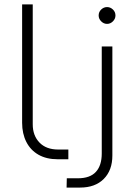

<svg xmlns="http://www.w3.org/2000/svg" viewBox="-20 -720 622 868"><path d="M241 0Q190 0 154 -20.5Q118 -41 99 -78.5Q80 -116 80 -165V-700H128V-158Q128 -107 158.5 -75.5Q189 -44 243 -44H289V0ZM281 128 282 86H332Q387 86 413.5 57Q440 28 440 -26V-510H488V-17Q488 50 449 89Q410 128 342 128ZM464 -612Q449 -612 437.5 -623.5Q426 -635 426 -650Q426 -666 437.5 -677Q449 -688 464 -688Q479 -688 490.5 -677Q502 -666 502 -650Q502 -635 490.5 -623.5Q479 -612 464 -612Z"/></svg>

Font: MuseoModerno Thin ExtraLight
Style: Regular
Weight: 250
Version: Version 1.002